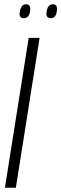

<svg xmlns="http://www.w3.org/2000/svg" viewBox="-20 -877 286 897"><path d="M3 0 114 -700H165L54 0ZM217 -792Q195 -792 197 -817Q201 -857 227 -857Q249 -857 246 -830Q243 -792 217 -792ZM91 -792Q69 -792 72 -817Q74 -835 81 -846Q88 -857 101 -857Q124 -857 121 -830Q118 -792 91 -792Z"/></svg>

Font: Georama Condensed Light
Style: Italic
Weight: 300
Width: 3
Italic angle: -9°
Designer: Jean-Baptiste Levee
Foundry: Production Type
Version: Version 1.000